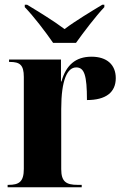

<svg xmlns="http://www.w3.org/2000/svg" viewBox="-20 -786 519 806"><path d="M203 -606H299C331 -651 382 -718 418 -756V-766H409C366 -740 296 -698 251 -664C206 -698 137 -740 94 -766H84V-756C121 -718 172 -651 203 -606ZM12 0H323V-10H306C258 -10 237 -23 237 -76V-328C237 -452 263 -503 300 -503C334 -503 345 -470 345 -366C424 -366 466 -398 466 -458C466 -514 429 -548 364 -548C297 -548 257 -512 238 -444H236V-536H18V-526H21C63 -526 80 -514 80 -463V-77C80 -23 60 -10 16 -10H12Z"/></svg>

Font: Noto Serif Display Condensed ExtraBold
Style: Regular
Weight: 800
Width: 3
Designer: Monotype Design Team
Foundry: Monotype Imaging Inc.
Version: Version 2.009